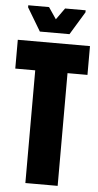

<svg xmlns="http://www.w3.org/2000/svg" viewBox="-58 -895 477 930"><g transform="rotate(5 180.0 -429.5)"><path d="M102 0V-548H5V-688H356V-548H259V0ZM108 -737 41 -849V-859H142L180 -803L220 -859H320V-849L252 -737Z"/></g></svg>

Font: Saira ExtraCondensed Black
Style: Regular
Weight: 900
Width: 2
Designer: Hector Gatti with collaboration of the Omnibus-Type team
Foundry: Omnibus-Type
Version: Version 1.101